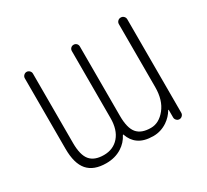

<svg xmlns="http://www.w3.org/2000/svg" viewBox="-146 -982 1292 1197"><g transform="rotate(-30 500.0 -383.0)"><path d="M487.3 -112.3Q487.3 -114.3 485.4 -114.3Q483.4 -114.3 482.4 -112.3Q460 -68.4 418 -42Q370.1 -11.7 306.6 -11.7Q216.8 -11.7 173.3 -61.5Q129.9 -111.3 129.9 -216.8V-724.6Q129.9 -736.3 138.7 -745.1Q147.5 -753.9 159.2 -753.9Q170.9 -753.9 179.7 -745.1Q188.5 -736.3 188.5 -724.6V-224.6Q188.5 -138.7 219.7 -101.1Q251 -63.5 318.8 -63.5Q386.7 -63.5 427.7 -110.8Q468.8 -158.2 468.8 -243.2V-724.6Q468.8 -737.3 477.1 -745.6Q485.4 -753.9 497.6 -753.9Q509.8 -753.9 518.1 -745.6Q526.4 -737.3 526.4 -724.6V-224.6Q526.4 -137.7 557.6 -100.6Q588.9 -63.5 657.2 -63.5Q715.8 -63.5 761.2 -120.1Q806.6 -176.8 806.6 -270.5V-723.6Q806.6 -736.3 815.4 -745.1Q824.2 -753.9 836.9 -753.9Q849.6 -753.9 858.4 -745.1Q867.2 -736.3 867.2 -723.6V-50.8Q867.2 -39.1 858.4 -30.3Q849.6 -21.5 837.9 -21.5Q826.2 -21.5 817.4 -30.3Q808.6 -39.1 808.6 -50.8V-105.5Q808.6 -106.4 807.1 -106.9Q805.7 -107.4 804.7 -105.5Q783.2 -68.4 746.1 -43Q699.2 -11.7 645.5 -11.7Q578.1 -11.7 539.1 -40Q503.9 -64.5 487.3 -112.3Z"/></g></svg>

Font: Rounded-X Mgen+ 1mn light
Style: Regular
Weight: 200
Designer: [Source Han Sans]
Ryoko NISHIZUKA  (kana & ideographs); Paul D. Hunt (Latin, Greek & Cyrillic); Wenlong ZHANG  (bopomofo
Version: Version 1.059.20150602